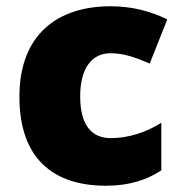

<svg xmlns="http://www.w3.org/2000/svg" viewBox="-20 -649 579 613"><path d="M318 -56C394 -56 449 -75 495 -105V-257C446 -226 389 -208 334 -208C276 -208 236 -245 236 -341C236 -434 275 -479 333 -479C375 -479 412 -466 458 -446L514 -587C462 -613 401 -629 333 -629C166 -629 42 -541 42 -340C42 -143 150 -56 318 -56Z"/></svg>

Font: Noto Sans Malayalam UI Black
Style: Regular
Weight: 900
Designer: Jelle Bosma - Monotype Design Team
Foundry: Monotype Imaging Inc.
Version: Version 2.104